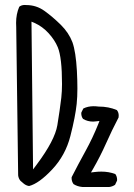

<svg xmlns="http://www.w3.org/2000/svg" viewBox="-20 -768 540 774"><path d="M212.9 -577.6Q230 -536.1 230 -429.2Q230 -400.4 227.1 -374Q221.2 -324.2 211.2 -263.4Q201.2 -202.6 127.9 -104.5L113.3 -85L106.9 -680.7L118.7 -675.8Q151.4 -661.1 176 -634Q200.7 -606.9 212.9 -577.6ZM289.1 -349.1Q292 -377.4 292 -410.9Q292 -444.3 290 -482.4Q285.6 -559.6 272 -597.7Q257.3 -636.2 225.1 -668Q191.9 -700.7 159.2 -724.1Q126.5 -747.6 85.9 -747.6H85.4Q82.5 -748 80.1 -748Q66.4 -748 57.6 -740.7Q44.9 -711.4 44.9 -675.8Q44.9 -667.5 45.4 -658.7L53.2 -61Q54.7 -48.3 62.5 -39.1L75.7 -27.8Q85 -20 97.2 -18.1Q137.2 -28.3 190.4 -85Q243.7 -141.6 263.7 -219.5Q283.7 -297.4 289.1 -349.1ZM452.1 -43Q452.1 -56.6 444.8 -66.4Q418.9 -76.2 388.2 -76.2Q376 -76.2 363.3 -74.7L346.7 -72.8L355 -86.9Q384.3 -137.7 407.5 -189.9Q430.7 -242.2 458 -294.4Q458.5 -298.8 458.5 -302.7Q458.5 -314.9 451.2 -324.2Q418 -338.4 377.9 -338.4H377.4Q366.7 -339.8 357.4 -339.8Q334.5 -339.8 315.9 -330.6L308.1 -314.9Q307.6 -313 307.6 -311.5Q307.6 -297.9 314.9 -288.6Q333 -277.8 355.5 -277.8Q360.8 -277.8 367.2 -278.8L380.9 -280.3L376 -267.6Q354 -212.4 325 -159.7Q295.9 -106.9 269 -54.2Q268.6 -52.2 268.6 -50.8Q268.6 -36.6 276.4 -25.9Q291.5 -16.1 312 -14.2H420.4Q432.6 -15.6 443.8 -22.9L451.7 -39.6Q452.1 -41.5 452.1 -43Z"/></svg>

Font: NaikaiFont
Style: Light
Weight: 300
Version: Version 1.89